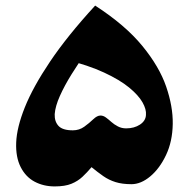

<svg xmlns="http://www.w3.org/2000/svg" viewBox="-20 -648 676 688"><path d="M176 20Q136 20 104 3Q72 -14 54 -49.5Q36 -85 38 -137Q40 -191 69 -263.5Q98 -336 159.5 -427.5Q221 -519 321 -628L351 -544Q322 -507 292 -465Q262 -423 236.5 -382Q211 -341 194.5 -304Q178 -267 176 -239Q175 -213 189.5 -197Q204 -181 241 -181Q264 -181 282 -194Q300 -207 314 -220.5Q328 -234 340 -234Q350 -234 359.5 -227Q369 -220 379 -211Q389 -202 402.5 -195Q416 -188 432 -188Q461 -188 481.5 -201.5Q502 -215 503 -236Q505 -256 490.5 -281.5Q476 -307 442.5 -334.5Q409 -362 353 -388Q297 -414 214 -435L321 -628Q429 -558 490 -483.5Q551 -409 575.5 -337.5Q600 -266 599 -204Q598 -141 575 -92.5Q552 -44 518.5 -16Q485 12 451 12Q418 12 394 4.5Q370 -3 350 -17Q330 -31 308 -49Q292 -30 275.5 -14.5Q259 1 236 10.5Q213 20 176 20Z"/></svg>

Font: Marhey Light SemiBold
Style: Regular
Weight: 600
Version: Version 1.000